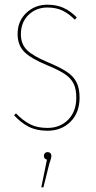

<svg xmlns="http://www.w3.org/2000/svg" viewBox="-20 -548 407 818"><path d="M307 -474 299 -464Q272 -491 245 -503.5Q218 -516 182 -516Q134 -516 101.5 -484.5Q69 -453 69 -402Q69 -360 95 -334.5Q121 -309 188 -281Q238 -260 265.5 -241.5Q293 -223 306 -197.5Q319 -172 319 -132Q319 -68 280.5 -29.5Q242 9 182 9Q136 9 102.5 -8Q69 -25 40 -57L48 -65Q78 -34 108.5 -18.5Q139 -3 182 -3Q236 -3 270.5 -38Q305 -73 305 -132Q305 -169 293.5 -192Q282 -215 256 -232.5Q230 -250 181 -270Q111 -299 83 -327.5Q55 -356 55 -403Q55 -458 92 -493Q129 -528 182 -528Q220 -528 249.5 -515Q279 -502 307 -474ZM199 116Q199 122 195.5 133Q192 144 190 150L165 250H156L180 132Q167 129 167 116Q167 109 171.5 104.5Q176 100 183 100Q190 100 194.5 104.5Q199 109 199 116Z"/></svg>

Font: Fira Sans Compressed Hair
Style: Regular
Weight: 100
Width: 1
Designer: bBox Type GmbH & Carrois Corporate GbR & Edenspiekermann AG
Foundry: bBox Type GmbH & Carrois Corporate GbR & Edenspiekermann AG
Version: Version 4.301